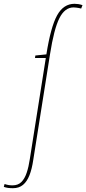

<svg xmlns="http://www.w3.org/2000/svg" viewBox="-147 -770 454 1010"><path d="M-79 220Q-93 220 -104.5 218.5Q-116 217 -127 213L-123 198Q-111 202 -101.5 203.5Q-92 205 -81 205Q-52 205 -34.5 187.5Q-17 170 -6.5 138.5Q4 107 10 66L94 -465H37L39 -478L97 -484Q120 -629 153.5 -689.5Q187 -750 245 -750Q254 -750 264.5 -748.5Q275 -747 287 -743L280 -725Q274 -727 267 -728Q260 -729 253.5 -730Q247 -731 240 -731Q194 -731 165.5 -674.5Q137 -618 116 -484L28 71Q21 119 8 152Q-5 185 -26 202.5Q-47 220 -79 220Z"/></svg>

Font: Georama
Style: Italic
Weight: 400
Width: 2
Italic angle: -9°
Designer: Jean-Baptiste Levee
Foundry: Production Type
Version: Version 1.000